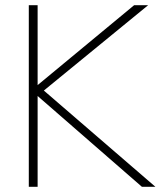

<svg xmlns="http://www.w3.org/2000/svg" viewBox="-20 -720 643 740"><path d="M91 0V-700H125V-392L497 -700H551L149 -371L579 0H527L125 -350V0Z"/></svg>

Font: Zen Kaku Gothic Antique Light
Style: Regular
Weight: 300
Designer: Yoshimichi Ohira
Foundry: Positype
Version: Version 1.001